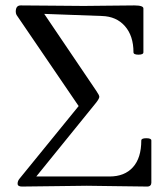

<svg xmlns="http://www.w3.org/2000/svg" viewBox="-20 -685 615 708"><path d="M61 2.9Q44.9 2.9 44.9 -7.8Q44.9 -17.6 51.8 -25.9L270 -293.9L41 -629.9Q38.1 -635.7 38.1 -642.1Q38.1 -665 56.2 -665Q94.7 -665 172.9 -664.1Q251 -663.1 289.1 -663.1Q320.8 -663.1 382.6 -664.1Q444.3 -665 475.1 -665Q508.8 -665 508.8 -653.8V-492.2Q508.8 -483.4 490.5 -483.4Q472.2 -483.4 472.2 -492.2Q472.2 -552.7 440.7 -588.6Q409.2 -624.5 356 -626L143.1 -633.8L335 -350.1Q346.2 -334 346.2 -328.1Q346.2 -321.8 335 -307.1L113.8 -34.2H383.8Q439.5 -34.2 470.2 -68.4Q501 -102.5 501 -167Q501 -175.3 519.5 -175.3Q538.1 -175.3 538.1 -167V-11.2Q538.1 -4.9 534.2 -1Q530.3 2.9 522.9 2.9Q485.4 2.9 411.4 1.5Q337.4 0 299.8 0Q259.8 0 180.2 1.5Q100.6 2.9 61 2.9Z"/></svg>

Font: Junicode SmCond
Style: Regular
Weight: 400
Width: 4
Designer: Peter S. Baker
Version: Version 2.206